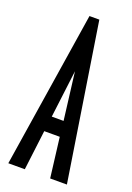

<svg xmlns="http://www.w3.org/2000/svg" viewBox="-127 -683 503 733"><g transform="rotate(20 125.0 -317.0)"><path d="M176 0 156 -162H93L73 0H6L105 -634H145L244 0ZM125 -417 101 -224H149Z"/></g></svg>

Font: Inconsolata UltraCondensed SemiBold
Style: Regular
Weight: 600
Width: 1
Monospace: yes
Designer: Raph Levien, Cyreal, Brenton Simpson
Foundry: Raph Levien, Cyreal, Google
Version: Version 3.001; ttfautohint (v1.8.2.53-6de2)